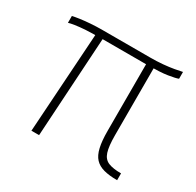

<svg xmlns="http://www.w3.org/2000/svg" viewBox="-119 -649 798 782"><g transform="rotate(30 280.0 -258.0)"><path d="M519 0Q481 0 455.5 -7Q430 -14 414.5 -30.5Q399 -47 392 -77.5Q385 -108 385 -154V-476L420 -475V-154Q420 -103 428.5 -76.5Q437 -50 459 -41Q481 -32 519 -32ZM116 0 147 -475H181L152 0ZM25 -455V-487Q37 -490 58 -493Q79 -496 106 -498Q133 -500 162 -500H386Q417 -500 445 -502.5Q473 -505 495.5 -509Q518 -513 531 -516V-484Q519 -479 484.5 -473.5Q450 -468 396 -469L389 -468H176L170 -467Q132 -468 102.5 -466Q73 -464 53.5 -461Q34 -458 25 -455Z"/></g></svg>

Font: TitilliumWeb ExtraLight
Style: Regular
Weight: 400
Designer: Mohamed Gaber, Accademia di Belle Arti di Urbino and others
Foundry: Kief Type Foundry, Accademia di Belle Arti di Urbino and others
Version: Version 3.000; ttfautohint (v1.8.2)